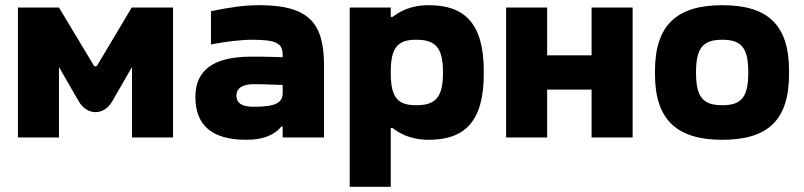

<svg xmlns="http://www.w3.org/2000/svg" viewBox="-20 -529 3094 739"><path d="M49 -500V0H207V-271L283 -139C315 -84 380 -83 412 -139L488 -271V0H646V-500H487L354 -277C352 -273 344 -272 341 -277L207 -500Z M979 -509C917 -509 867 -501 792 -486V-358C850 -369 906 -376 953 -376C1046 -376 1068 -361 1068 -317V-309C1011 -311 969 -311 947 -311C803 -311 732 -260 732 -156C732 -46 797 9 927 9C982 9 1031 -3 1063 -42H1068V0H1227V-280C1227 -443 1165 -509 979 -509ZM890 -161C890 -189 913 -205 956 -205C975 -205 1016 -204 1068 -202V-172C1068 -135 1045 -118 956 -118C913 -118 890 -131 890 -161Z M1842 -244V-256C1842 -439 1768 -509 1631 -509C1554 -509 1515 -481 1491 -464H1484V-500H1326V190H1484V-36H1491C1515 -19 1554 9 1631 9C1768 9 1842 -61 1842 -244ZM1484 -248V-252C1484 -347 1511 -376 1582 -376C1655 -376 1685 -347 1685 -252V-248C1685 -153 1655 -124 1582 -124C1511 -124 1484 -153 1484 -248Z M1928 0H2086V-184H2257V0H2415V-500H2257V-316H2086V-500H1928Z M2501 -256V-244C2501 -66 2587 9 2760 9C2935 9 3017 -66 3017 -244V-256C3017 -434 2935 -509 2760 -509C2587 -509 2501 -434 2501 -256ZM2659 -248V-252C2659 -348 2689 -376 2760 -376C2832 -376 2860 -347 2860 -252V-248C2860 -153 2832 -124 2760 -124C2689 -124 2659 -152 2659 -248Z"/></svg>

Font: LT Wave Alt Black
Style: Regular
Weight: 900
Designer: Daniel Lyons
Version: Version 2.5 (Glyphs App)